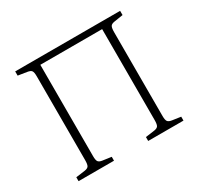

<svg xmlns="http://www.w3.org/2000/svg" viewBox="-149 -884 1102 1065"><g transform="rotate(-30 402.0 -351.5)"><path d="M66 0V-25L125 -33Q144 -36 150 -46Q156 -56 156 -84V-620Q156 -646 149.5 -655Q143 -664 123 -667L66 -676V-703H738V-676L681 -667Q662 -664 656 -654Q650 -644 650 -616V-80Q650 -55 656.5 -45.5Q663 -36 683 -33L738 -25V0H512V-25L570 -33Q589 -36 595 -46Q601 -56 601 -84V-665H205V-80Q205 -55 211 -45.5Q217 -36 236 -33L293 -25V0Z"/></g></svg>

Font: Literata 18pt ExtraLight
Style: Regular
Weight: 250
Designer: Latin by Veronika Burian and Jose Scaglione. Greek by Irene Vlachou. Cyrillic by Vera Evstafieva.
Foundry: TypeTogether
Version: Version 3.103;gftools[0.9.29]